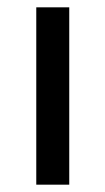

<svg xmlns="http://www.w3.org/2000/svg" viewBox="-20 -504 286 524"><path d="M79 -484H169V0H79Z"/></svg>

Font: Play
Style: Regular
Weight: 400
Designer: Jonas Hecksher (Cyrillic expansion: Cyreal)
Foundry: Jonas Hecksher, Playtype, e-types AS
Version: Version 2.101; ttfautohint (v1.5.65-e2d9)